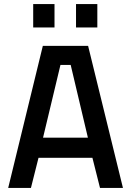

<svg xmlns="http://www.w3.org/2000/svg" viewBox="-20 -917 639 937"><path d="M455 -783V-897H351V-783ZM246 -783V-897H142V-783ZM325 -600 409 -245H190L275 -600ZM131 0 168 -147H431L468 0H580L410 -693H189L20 0Z"/></svg>

Font: RazerF5 SemiBold
Style: Regular
Weight: 600
Foundry: Razer Inc.
Version: Version 2